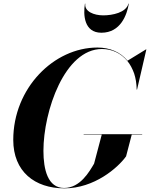

<svg xmlns="http://www.w3.org/2000/svg" viewBox="-20 -1020 820 1050"><path d="M446.5 -1000H444.5C434.5 -939 439.5 -841 534.5 -841C639.5 -841 674.5 -939 684.5 -1000H682.5C669.5 -951 595 -936 544.5 -936C494 -936 440.5 -957 446.5 -1000ZM437.5 -286V-284H536.5L494.5 -125C469.5 -83 419.5 8 330.5 8C241.5 8 217.5 -93 217.5 -195C217.5 -412 333.5 -752 537.5 -752C591.5 -752 641 -729.5 676 -687C692.5 -667.5 704.5 -643 713.5 -618.5C722 -592.5 727 -563 727.5 -530H729.5L780.5 -750H778.5L677.5 -688C639.5 -734.5 582 -760 512.5 -760C274.5 -760 52.5 -538 52.5 -255C52.5 -82 169.5 10 332.5 10C495.5 10 624.5 -102 669.5 -165L700.5 -284H757.5V-286Z"/></svg>

Font: Bodoni* 96pt
Style: Bold Italic
Weight: 700
Italic angle: -13°
Version: Version 2.3